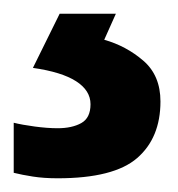

<svg xmlns="http://www.w3.org/2000/svg" viewBox="-27 -20 259 280"><path d="M207 128Q207 181 173 210.5Q139 240 57 240Q37 240 21 237.5Q5 235 -7 232V159Q5 162 23.5 164.5Q42 167 57 167Q78 167 91.5 159.5Q105 152 105 132Q105 112 84 98.5Q63 85 21 79L60 0H142L125 38Q157 47 182 68.5Q207 90 207 128Z"/></svg>

Font: Noto Sans Nag Mundari SemiBold
Style: Regular
Weight: 600
Version: Version 1.000